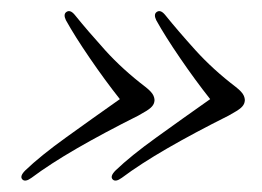

<svg xmlns="http://www.w3.org/2000/svg" viewBox="-20 -387 462 338"><path d="M410.5 -207Q409.5 -202 404.2 -197.2Q399 -192.5 382.5 -183.5Q322.5 -153.5 274.5 -125.8Q226.5 -98 194.5 -74Q183.5 -66 178.5 -71Q173 -76.5 183.5 -87Q210 -112.5 255.5 -145.2Q301 -178 350 -212.5Q323.5 -246 297 -284.8Q270.5 -323.5 255 -351.5Q250 -362 256 -366Q262.5 -370.5 270.5 -361Q293.5 -332.5 324.2 -298.5Q355 -264.5 395 -234Q406.5 -225 409.2 -218.5Q412 -212 410.5 -207ZM251.5 -207Q250.5 -202 245.2 -197.2Q240 -192.5 223.5 -183.5Q163.5 -153.5 115.5 -125.8Q67.5 -98 35.5 -74Q24.5 -66 19.5 -71Q14 -76.5 24.5 -87Q51 -112.5 96.5 -145.2Q142 -178 191 -212.5Q164.5 -246 138 -284.8Q111.5 -323.5 96 -351.5Q91 -362 97 -366Q103.5 -370.5 111.5 -361Q134.5 -332.5 165.2 -298.5Q196 -264.5 236 -234Q247.5 -225 250.2 -218.5Q253 -212 251.5 -207Z"/></svg>

Font: Fraunces 144pt S050 Light
Style: Italic
Weight: 300
Italic angle: -16°
Version: Version 1.000; ttfautohint (v1.8.3)